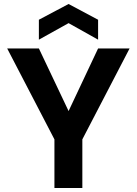

<svg xmlns="http://www.w3.org/2000/svg" viewBox="-20 -943 685 963"><path d="M253 0V-244L16 -700H175L324 -386L472 -700H630L393 -244V0ZM175 -744V-844L324 -923L472 -844V-744L324 -827Z"/></svg>

Font: DM Sans 9pt ExtraBold
Style: Regular
Weight: 800
Version: Version 4.004;gftools[0.9.30]